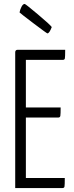

<svg xmlns="http://www.w3.org/2000/svg" viewBox="-20 -952 377 972"><path d="M220 -783Q217 -783 151.5 -832.5Q86 -882 79 -889Q81 -902 88.5 -917Q96 -932 105 -932Q109 -932 171.5 -879.5Q234 -827 242 -815Q230 -783 220 -783ZM111 -357V-51H308Q308 -15 306.5 -7.5Q305 0 296 0H57V-687Q57 -700 70 -700H310Q310 -665 308.5 -657Q307 -649 299 -649H111V-408H287Q287 -374 285.5 -365.5Q284 -357 275 -357Z"/></svg>

Font: Yanone Kaffeesatz Light
Style: Regular
Weight: 300
Designer: Yanone (Cyrillic: Daniel Pouzeot)
Foundry: Yanone
Version: Version 1.003;PS 001.003;hotconv 1.0.88;makeotf.lib2.5.64775